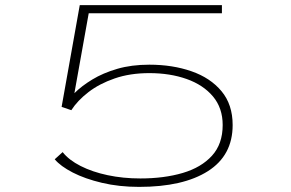

<svg xmlns="http://www.w3.org/2000/svg" viewBox="-20 -720 1140 751"><path d="M259 -289 221 -302 292 -700H848V-668H327L271 -355.5Q299 -383.5 341 -409Q383 -434.5 438.8 -450.8Q494.5 -467 564 -467Q655 -467 729 -441.2Q803 -415.5 846.5 -363.2Q890 -311 890 -231Q890 -112 793.2 -50.5Q696.5 11 524 11Q445.5 11 379 -4.8Q312.5 -20.5 264.5 -45.2Q216.5 -70 194 -97L225 -125Q249.5 -94 295.2 -70.8Q341 -47.5 401 -34.8Q461 -22 529 -22Q622 -22 694.8 -43.5Q767.5 -65 809.2 -111Q851 -157 851 -231Q851 -297.5 813 -342.8Q775 -388 710 -411Q645 -434 564 -434Q488.5 -434 428.5 -413.2Q368.5 -392.5 325.8 -359.5Q283 -326.5 259 -289Z"/></svg>

Font: Trispace Expanded Thin
Style: Regular
Weight: 100
Width: 7
Designer: Tyler Finck
Foundry: Etcetera Type Company
Version: Version 1.210; ttfautohint (v1.8.3)